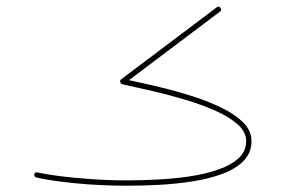

<svg xmlns="http://www.w3.org/2000/svg" viewBox="-20 -575 890 596"><path d="M380.4 -326.2Q423.8 -316.9 475.3 -304.7Q526.9 -292.5 577.1 -276.4Q627.4 -260.3 668.9 -240Q710.4 -219.7 735.6 -194.3Q760.7 -168.9 760.7 -137.2Q760.7 -100.1 735.6 -75Q710.4 -49.8 668.7 -34.7Q627 -19.5 576.2 -11.7Q525.4 -3.9 473.6 -1.2Q421.9 1.5 377.4 1.5Q289.6 1.5 211.9 -6.3Q134.3 -14.2 93.3 -23.9Q85 -26.4 86.4 -33.7Q87.9 -41.5 96.7 -39.6Q123 -33.7 167 -28.1Q210.9 -22.5 265.6 -18.8Q320.3 -15.1 377.9 -15.1Q418 -15.1 467 -17.6Q516.1 -20 564.7 -26.9Q613.3 -33.7 654.1 -47.4Q694.8 -61 719.5 -82.8Q744.1 -104.5 744.1 -137.2Q744.1 -165 718.5 -188.2Q692.9 -211.4 650.4 -230.5Q607.9 -249.5 556.9 -264.9Q505.9 -280.3 454.3 -292.2Q402.8 -304.2 359.4 -313.5Q355 -314.5 353.3 -320.1Q351.6 -325.7 356.4 -329.1L652.8 -552.2Q659.7 -557.6 664.6 -550.3Q669.4 -543.5 663.1 -539.1Z"/></svg>

Font: Mikhak-DS1-FD Thin
Style: Regular
Weight: 100
Designer: Amin Abedi
Version: Version 3.2